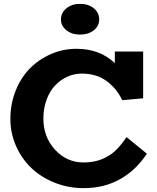

<svg xmlns="http://www.w3.org/2000/svg" viewBox="-20 -950 802 983"><path d="M389.2 -772.9Q348.1 -772.9 320.1 -795.2Q292 -817.4 292 -850.1Q292 -884.8 320.1 -907.5Q348.1 -930.2 389.2 -930.2Q432.6 -930.2 460.2 -907.7Q487.8 -885.3 487.8 -850.1Q487.8 -816.9 460.2 -794.9Q432.6 -772.9 389.2 -772.9ZM627.9 -248 731.9 -163.1Q676.8 -79.1 595.2 -33Q513.7 13.2 408.2 13.2Q330.1 13.2 260.5 -14.4Q190.9 -42 141.1 -89.4Q91.3 -136.7 62.3 -202.1Q33.2 -267.6 33.2 -340.8Q33.2 -418.9 60.5 -486.6Q87.9 -554.2 134 -600.6Q180.2 -647 241.9 -673.6Q303.7 -700.2 372.1 -700.2Q490.2 -700.2 567.9 -627V-686H712.9V-446.8L606 -437Q577.1 -497.1 525.6 -535.2Q474.1 -573.2 397.9 -573.2Q360.4 -573.2 325.4 -557.6Q290.5 -542 262.9 -513.4Q235.4 -484.9 218.8 -440.4Q202.1 -396 202.1 -342.8Q202.1 -248.5 262 -183.3Q321.8 -118.2 408.2 -118.2Q460 -118.2 501 -134.8Q542 -151.4 570.3 -178.2Q598.6 -205.1 627.9 -248Z"/></svg>

Font: BioRhyme ExtraBold
Style: Regular
Weight: 800
Designer: Aoife Mooney
Foundry: Aoife Mooney Type
Version: Version 1.500;PS 001.500;hotconv 1.0.88;makeotf.lib2.5.64775